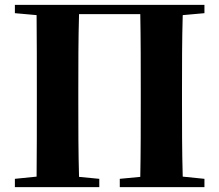

<svg xmlns="http://www.w3.org/2000/svg" viewBox="-20 -767 899 787"><path d="M818 -713V-747H41V-713L130 -705C131 -602 131 -499 131 -395V-351C131 -247 131 -144 130 -43L41 -34V0H387V-34L304 -42C301 -145 301 -247 301 -352V-395C301 -501 301 -606 304 -709H555C557 -605 557 -500 557 -395V-352C557 -247 557 -143 555 -42L471 -34V0H818V-34L729 -43C726 -146 726 -249 726 -351V-395C726 -499 726 -603 729 -705Z"/></svg>

Font: Noto Serif CJK JP Black
Style: Regular
Weight: 900
Designer: Ryoko NISHIZUKA 西塚涼子 (kana & ideographs); Frank Grießhammer (Latin, Greek & Cyrillic); Wenlong ZHANG 张文龙 (bopomofo); San
Foundry: Adobe Systems Incorporated
Version: Version 1.001;PS 1.001;hotconv 16.6.54;makeotf.lib2.5.65590